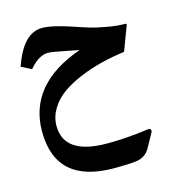

<svg xmlns="http://www.w3.org/2000/svg" viewBox="-113 -515 858 951"><g transform="rotate(-15 316.5 -40.0)"><path d="M354 213.9C207 213.9 133.3 164.1 133.3 64.9C133.3 2 170.9 -54.2 225.6 -92.8C252.9 -111.8 285.2 -129.4 322.8 -144.5C397 -175.3 471.2 -191.9 551.8 -203.1L598.6 -327.6C600.6 -333 598.6 -335.4 592.3 -335.4C564 -335.4 533.7 -338.4 501 -344.7C468.3 -350.6 440.9 -356.4 419.9 -362.8C398.9 -369.1 373.5 -377 344.7 -387.2C276.4 -410.6 224.6 -422.4 189.5 -422.4C122.6 -422.4 74.2 -368.2 37.6 -264.6L89.4 -237.8C122.1 -276.4 154.3 -295.9 186 -295.9C193.4 -295.9 205.6 -294.4 222.7 -291.5C239.7 -288.6 260.7 -284.7 286.6 -279.3C312.5 -273.9 330.6 -270.5 341.3 -268.6C151.9 -201.7 57.1 -87.9 57.1 73.7C57.1 252 156.7 341.3 356.4 341.3C401.4 341.3 437.5 339.8 464.8 336.9C499.5 333.5 524.9 317.4 541 287.6L578.6 219.7C586.4 206.5 581.1 196.3 563.5 198.7C488.8 209 418.9 213.9 354 213.9Z"/></g></svg>

Font: Sahel SemiBold
Style: Bold
Weight: 600
Foundry: Saber Rastikerdar (saber.rastikerdar@gmail.com)
Version: Version 3.4.0